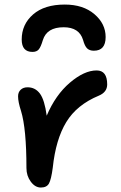

<svg xmlns="http://www.w3.org/2000/svg" viewBox="-20 -819 536 851"><path d="M267.1 -798.8Q348.6 -798.8 398.4 -756.3Q448.2 -713.9 448.2 -654.8Q448.2 -594.2 396 -594.2Q377 -594.2 366.2 -604.5Q355.5 -614.7 348.1 -642.1Q331.1 -698.2 262.2 -698.2Q187.5 -698.2 169.9 -641.1Q161.1 -611.3 151.9 -600.1Q142.6 -588.9 124 -588.9Q76.2 -588.9 76.2 -644Q76.2 -710.9 126.5 -754.9Q176.8 -798.8 267.1 -798.8ZM161.1 12.2Q135.7 12.2 116.5 -13.7Q97.2 -39.6 97.2 -74.2Q97.2 -248.5 73.2 -327.1Q60.1 -367.2 60.1 -392.1Q60.1 -410.2 71.5 -421.1Q83 -432.1 102.1 -432.1Q136.2 -432.1 157 -404.1Q177.7 -376 187 -306.2Q226.1 -398.4 289.8 -452.6Q353.5 -506.8 408.2 -506.8Q455.1 -506.8 455.1 -444.8Q455.1 -410.6 418 -395Q320.3 -354.5 273.7 -277.8Q227.1 -201.2 213.9 -76.2Q207 -23.4 197 -5.6Q187 12.2 161.1 12.2Z"/></svg>

Font: Shantell Sans Irregular
Style: Regular
Weight: 500
Designer: Stephen Nixon, Anya Danilova, Shantell Martin
Foundry: Arrow Type
Version: Version 1.006;[9816181b4]